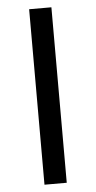

<svg xmlns="http://www.w3.org/2000/svg" viewBox="-53 -766 399 799"><g transform="rotate(-5 146.5 -366.5)"><path d="M100 -733H193V0H100Z"/></g></svg>

Font: Noto Sans SC
Style: Regular
Weight: 400
Designer: Ryoko NISHIZUKA ____ (kana & ideographs); Paul D. Hunt (Latin, Greek & Cyrillic); Wenlong ZHANG ___ (bopomofo); Sandoll 
Foundry: Adobe Systems Incorporated
Version: Version 1.004